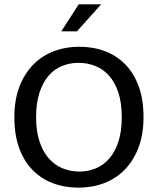

<svg xmlns="http://www.w3.org/2000/svg" viewBox="-20 -854 726 883"><path d="M345 -639Q409 -639 463 -618.5Q517 -598 556.5 -557.5Q596 -517 618 -456.5Q640 -396 640 -315Q640 -236 617 -175.5Q594 -115 554 -74Q514 -33 459.5 -12Q405 9 341 9Q277 9 223 -11.5Q169 -32 129.5 -72.5Q90 -113 68 -173.5Q46 -234 46 -315Q46 -394 69 -454.5Q92 -515 132 -556Q172 -597 226.5 -618Q281 -639 345 -639ZM146 -315Q146 -251 161.5 -204Q177 -157 204 -126Q231 -95 267.5 -80Q304 -65 345 -65Q386 -65 421.5 -80Q457 -95 483.5 -126Q510 -157 525 -204Q540 -251 540 -315Q540 -381 524.5 -428Q509 -475 482 -505.5Q455 -536 418.5 -550.5Q382 -565 341 -565Q300 -565 264 -550Q228 -535 202 -504Q176 -473 161 -426Q146 -379 146 -315ZM334 -710H262L342 -834H445Z"/></svg>

Font: Ek Mukta
Style: Regular
Weight: 400
Designer: Girish Dalvi and Yashodeep Gholap
Foundry: Ek Type
Version: Version 2.538;PS 1.001;hotconv 16.6.51;makeotf.lib2.5.65220;